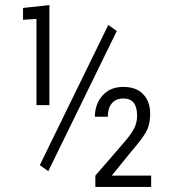

<svg xmlns="http://www.w3.org/2000/svg" viewBox="-20 -741 673 761"><path d="M171.4 -62.5 137.7 -86.4 409.2 -642.1 442.9 -618.2ZM175.8 -324.2H124.5V-666L71.3 -662.6V-709.5L175.8 -720.7ZM523.4 -282.2Q523.4 -350.6 469.7 -350.6Q438.5 -350.6 422.9 -331.1Q407.2 -311.5 407.2 -278.3H356Q356.4 -329.1 386.7 -362.8Q417 -396.5 468.8 -396.5Q520.5 -396.5 547.9 -367.2Q575.2 -337.9 575.2 -291Q575.2 -244.1 556.6 -213.9Q538.1 -183.6 498.5 -138.2L422.9 -44.9H579.1V0H357.9V-44.9L476.6 -182.1Q504.9 -216.3 514.2 -237.3Q523.4 -258.3 523.4 -282.2Z"/></svg>

Font: RobotoCondensed-Light
Style: Light
Weight: 300
Designer: Google
Version: Version 1.200311; 2013